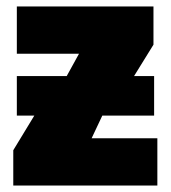

<svg xmlns="http://www.w3.org/2000/svg" viewBox="-20 -573 527 593"><path d="M454 -553V-435L394 -338H456V-216H296L263 -146H466V0H21V-109L86 -216H32V-338H186L224 -407H32V-553Z"/></svg>

Font: Noto Sans Display Black
Style: Regular
Weight: 900
Designer: Monotype Design Team
Foundry: Monotype Imaging Inc.
Version: Version 2.003